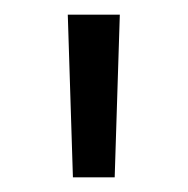

<svg xmlns="http://www.w3.org/2000/svg" viewBox="-20 -720 256 262"><path d="M79.5 -478 72.5 -700H143.5L136.5 -478Z"/></svg>

Font: Geologica Cursive ExtraLight
Style: Regular
Weight: 250
Designer: Sindre Bremnes, Frode Helland
Foundry: Monokrom Skriftforlag AS
Version: Version 1.010;gftools[0.9.28]